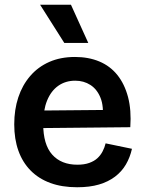

<svg xmlns="http://www.w3.org/2000/svg" viewBox="-20 -776 612 809"><path d="M305 13Q241 13 192 -5Q143 -23 109 -57.5Q75 -92 57.5 -141Q40 -190 40 -252Q40 -314 57 -365.5Q74 -417 107 -455.5Q140 -494 187.5 -515Q235 -536 296 -536Q353 -536 398.5 -517Q444 -498 474.5 -460Q505 -422 519.5 -367Q534 -312 529 -240L121 -236V-310L454 -313L412 -272Q418 -328 403.5 -364Q389 -400 361 -418Q333 -436 297 -436Q256 -436 225.5 -414.5Q195 -393 178.5 -352.5Q162 -312 162 -254Q162 -167 200 -124.5Q238 -82 306 -82Q335 -82 356 -89.5Q377 -97 390.5 -109.5Q404 -122 412.5 -138.5Q421 -155 425 -172L536 -149Q528 -113 510.5 -83Q493 -53 464.5 -31.5Q436 -10 397 1.5Q358 13 305 13ZM251 -595 149 -756H279L352 -595Z"/></svg>

Font: Bricolage Grotesque SemiBold
Style: Regular
Weight: 600
Designer: Mathieu Triay
Foundry: Atelier Triay
Version: Version 1.000;gftools[0.9.30]